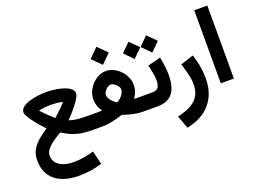

<svg xmlns="http://www.w3.org/2000/svg" viewBox="-140 -1015 2258 1685"><g transform="rotate(-20 989.0 -172.5)"><path d="M318 -333.4Q341.8 -333.4 371.2 -330.8Q400.7 -328.1 430.5 -320.8Q413.7 -302 394.3 -282.5Q375 -263 357.4 -246.8Q339.9 -230.7 328.8 -220.7Q317.7 -210.8 317.7 -210.8Q317.7 -210.8 299.1 -227.8Q280.5 -244.8 254.4 -270.2Q228.3 -295.5 205.8 -320.8Q236 -328.1 265.2 -330.8Q294.4 -333.4 318 -333.4ZM214 -152Q186.5 -132.6 156.5 -110.8Q126.5 -89 100.5 -61.7Q74.4 -34.3 58 1Q41.7 36.3 41.7 82.8Q41.7 172.9 81.4 229.1Q121.1 285.3 189.7 311.2Q258.2 337.1 344 337.1Q396.8 337.1 451.3 328.5Q505.8 320 558.9 304.8L528.3 178Q489.3 190.6 438.8 199.2Q388.2 207.8 338.8 207.8Q285.7 207.8 244.9 193.3Q204 178.8 181.1 150.7Q158.1 122.6 158.1 82.8Q158.1 60.9 170.4 40.2Q182.7 19.4 204.4 -0.6Q226.2 -20.6 254.3 -39.6Q282.5 -58.7 314.6 -77.1Q368.1 -43.6 412.6 -27.1Q457.1 -10.6 500 -5.3Q543 0 591.3 0H620.6V-131.2H588Q543.4 -131.2 500.4 -135.1Q457.3 -138.9 420.3 -152Q437.7 -170 457.4 -191.7Q477.2 -213.3 496 -236.1Q514.9 -258.8 530.2 -280.7Q545.5 -302.5 554.6 -321.2Q563.7 -339.8 563.7 -352.3Q563.7 -379 540.1 -398.1Q516.4 -417.2 479 -429.2Q441.6 -441.3 399 -447Q356.3 -452.8 317.7 -452.8Q279.3 -452.8 236.6 -447Q193.9 -441.3 156.3 -429.2Q118.8 -417.2 95.4 -398.1Q72.1 -379 72.1 -352.3Q72.1 -340.1 81.8 -321.1Q91.5 -302 107.2 -279.6Q123 -257.1 141.9 -233.9Q160.7 -210.6 179.6 -189.4Q198.4 -168.3 214 -152Z M870.6 -675.6 786.2 -590.9 870.6 -506.6 955.3 -590.9ZM874.7 -320.8Q889.9 -320.8 906.9 -309.6Q924 -298.4 935.9 -282.2Q947.8 -266 947.8 -250.2Q947.8 -230.5 936.8 -211.7Q925.9 -192.9 909.2 -177.9Q892.6 -163 875.7 -154.2Q860.6 -162.3 844 -177.4Q827.4 -192.4 815.8 -211.2Q804.3 -230 804.3 -249.2Q804.3 -265.2 815.7 -281.7Q827.2 -298.3 843.5 -309.5Q859.8 -320.8 874.7 -320.8ZM1064.6 -250.2Q1064.6 -287.9 1048.8 -322.9Q1032.9 -358 1006 -386.1Q979 -414.2 944.9 -430.6Q910.8 -446.9 874 -446.9Q838.3 -446.9 804.9 -430.4Q771.5 -413.9 745.1 -385.8Q718.7 -357.8 703.1 -322.9Q687.4 -288 687.4 -251.1Q687.4 -229.4 691.7 -209.4Q695.9 -189.5 704.7 -170.4Q713.5 -151.3 727.1 -132.3Q715.7 -132 706.6 -131.6Q697.5 -131.2 689.7 -131.2Q681.8 -131.2 673.1 -131.2H601.1V0H686Q712.9 0 744.8 -5Q776.7 -10 810 -18.4Q843.2 -26.8 873.9 -37.5Q904.2 -27.3 936.4 -18.8Q968.6 -10.3 999.4 -5.2Q1030.2 0 1055.7 0H1118.2V-131.2H1071.1Q1064.9 -131.2 1057.5 -131.2Q1050.1 -131.2 1041.9 -131.4Q1033.7 -131.5 1024.1 -131.8Q1038.2 -150.8 1047 -169.6Q1055.9 -188.3 1060.2 -208.3Q1064.6 -228.3 1064.6 -250.2Z M1098.6 -131.2V0H1133.3V-131.2ZM1314.8 -620.6 1234.4 -540.4 1314.8 -459.4 1395.4 -540.4ZM1150 -620.6 1070.3 -540.4 1150 -459.4 1231.3 -540.4ZM1198.1 0Q1268.2 0 1308.6 -29.3Q1349 -58.5 1366.1 -109.1Q1383.2 -159.6 1383.2 -223.5Q1383.2 -263.3 1377.9 -306.8Q1372.5 -350.4 1363.2 -395.1L1243.5 -364.3Q1251.6 -326.7 1259.2 -287.9Q1266.7 -249.2 1266.7 -216.4Q1266.7 -179.3 1252.2 -155.2Q1237.6 -131.2 1198.4 -131.2H1120.1V0Z M1379.7 265.7Q1472.3 247.3 1539.3 201.2Q1606.2 155.1 1642.2 82.2Q1678.2 9.3 1678.2 -89.1Q1678.2 -143.8 1668.3 -202.7Q1658.5 -261.6 1639.7 -314.4L1518 -274.5Q1534.1 -226.8 1547.1 -173.2Q1560.1 -119.6 1560.1 -75.8Q1560.1 -10.8 1533.7 32.6Q1507.4 76 1456.9 102.8Q1406.4 129.6 1334 145.4Z M1909.4 -682.3H1787.2V-0.5H1909.4Z"/></g></svg>

Font: Vazirmatn NL
Style: Regular
Weight: 400
Designer: Saber Rastikerdar
Foundry: Saber Rastikerdar
Version: Version 33.003